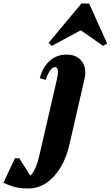

<svg xmlns="http://www.w3.org/2000/svg" viewBox="-204 -822 630 1093"><path d="M-43 251Q-83.2 251 -114.7 243.6Q-146.2 236.2 -184.2 218.2L-119 78.8H-94.6L-2 224.4H-105.2V204.6Q-53.8 204.6 -25.5 172.2Q2.8 139.8 20.2 62.6L119 -366.6Q128 -404.8 125.3 -422.4Q122.6 -440 108 -440Q83.2 -440 54.8 -367L22.6 -376.8Q39.2 -440.6 79.1 -475.9Q119 -511.2 174.2 -511.2Q234 -511.2 262.4 -472.3Q290.8 -433.4 276.8 -371.6L191.8 -1.4Q174.6 76 139.9 132.8Q105.2 189.6 58.6 220.3Q12 251 -43 251ZM91.2 -560.8 72.4 -577.8 259.4 -801.8H303.6L405.8 -574.6L383 -560.8L249 -654.6H265Z"/></svg>

Font: Platypi Light
Style: Italic
Weight: 300
Italic angle: -13°
Designer: David Sargent
Foundry: Bolt Cutter Type
Version: Version 1.200